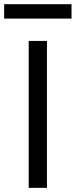

<svg xmlns="http://www.w3.org/2000/svg" viewBox="-60 -904 364 924"><path d="M166 0H78.1V-707H166ZM284.2 -814.5H-40V-883.8H284.2Z"/></svg>

Font: WEMIX Pretendard Variable
Style: Regular
Weight: 400
Designer: Base glyphs from Inter by Rasmus Andersson; Hangeul glyphs from Noto Sans CJK(Source Han Sans) by Jang Soo-young and Kan
Foundry: Kil Hyung-jin
Version: Version 1.000;Glyphs 3.2 (3208)